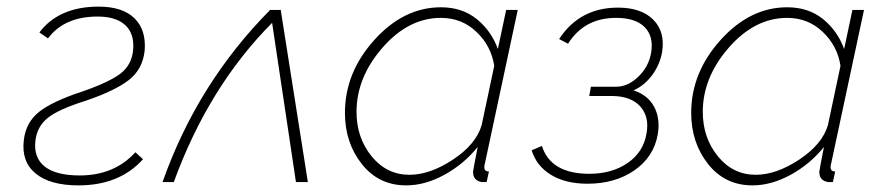

<svg xmlns="http://www.w3.org/2000/svg" viewBox="-20 -550 2664 580"><path d="M217 10Q131 10 87.5 -26Q44 -62 52 -127Q58 -180 98 -212Q138 -244 230 -274Q313 -303 345.5 -329Q378 -355 382 -398Q387 -447 359 -473.5Q331 -500 275 -500Q174 -500 125 -434L99 -452Q158 -530 278 -530Q350 -530 386 -495Q422 -460 417 -397Q411 -341 369.5 -308.5Q328 -276 240 -246Q157 -220 124.5 -194Q92 -168 87 -125Q81 -74 115 -47Q149 -20 221 -20Q325 -20 389 -90L412 -69Q341 10 217 10Z M471 0Q576 -298 796 -520H828L910 0H874L802 -481Q610 -288 505 0Z M1022 -209Q1022 -331 1111 -429.5Q1200 -528 1312 -528Q1376 -528 1420 -492.5Q1464 -457 1484 -402L1509 -520H1544L1445 -57Q1443 -51 1443 -45Q1443 -32 1457 -32L1450 0H1436Q1409 -4 1409 -31Q1409 -35 1423 -106Q1381 -54 1322.5 -22Q1264 10 1207 10Q1124 10 1073 -54.5Q1022 -119 1022 -209ZM1435 -172 1473 -351Q1464 -411 1419.5 -453.5Q1375 -496 1312 -496Q1214 -496 1135.5 -406Q1057 -316 1057 -212Q1057 -134 1102.5 -78Q1148 -22 1217 -22Q1279 -22 1348.5 -68Q1418 -114 1435 -172Z M1755 5Q1689 5 1645 -21.5Q1601 -48 1586 -96L1617 -109Q1644 -25 1760 -25Q1829 -25 1876.5 -58Q1924 -91 1933 -147Q1942 -197 1914.5 -228Q1887 -259 1831 -260H1760L1765 -288H1841Q1877 -288 1908.5 -318.5Q1940 -349 1947 -391Q1955 -440 1927.5 -468Q1900 -496 1841 -496Q1745 -496 1696 -418L1669 -432Q1731 -527 1847 -527Q1917 -527 1953.5 -490.5Q1990 -454 1980 -392Q1973 -354 1950 -323Q1927 -292 1894 -277Q1937 -263 1956 -227.5Q1975 -192 1967 -144Q1955 -76 1896.5 -35.5Q1838 5 1755 5Z M2068 -209Q2068 -331 2157 -429.5Q2246 -528 2358 -528Q2422 -528 2466 -492.5Q2510 -457 2530 -402L2555 -520H2590L2491 -57Q2489 -51 2489 -45Q2489 -32 2503 -32L2496 0H2482Q2455 -4 2455 -31Q2455 -35 2469 -106Q2427 -54 2368.5 -22Q2310 10 2253 10Q2170 10 2119 -54.5Q2068 -119 2068 -209ZM2481 -172 2519 -351Q2510 -411 2465.5 -453.5Q2421 -496 2358 -496Q2260 -496 2181.5 -406Q2103 -316 2103 -212Q2103 -134 2148.5 -78Q2194 -22 2263 -22Q2325 -22 2394.5 -68Q2464 -114 2481 -172Z"/></svg>

Font: Raleway-v4020 ExtraLight
Style: Italic
Weight: 275
Italic angle: -12°
Designer: Matt McInerney, Pablo Impallari, Rodrigo Fuenzalida
Foundry: Matt McInerney, Pablo Impallari, Rodrigo Fuenzalida
Version: Version 4.020;PS 004.020;hotconv 1.0.88;makeotf.lib2.5.64775